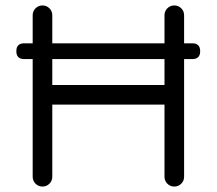

<svg xmlns="http://www.w3.org/2000/svg" viewBox="-20 -685 796 705"><path d="M172 -36Q172 -21 161.5 -10.5Q151 0 136 0Q121 0 110.5 -10.5Q100 -21 100 -36V-468H69Q40 -468 40 -497Q40 -526 69 -526H100V-629Q100 -644 110.5 -654.5Q121 -665 136 -665Q151 -665 161.5 -654.5Q172 -644 172 -629V-526H584V-629Q584 -644 594.5 -654.5Q605 -665 620 -665Q635 -665 645.5 -654.5Q656 -644 656 -629V-526H686Q715 -526 715 -497Q715 -468 686 -468H656V-36Q656 -21 645.5 -10.5Q635 0 620 0Q605 0 594.5 -10.5Q584 -21 584 -36V-301H172ZM172 -373H584V-468H172Z"/></svg>

Font: Jura SemiBold
Style: Regular
Weight: 600
Designer: Daniel Johnson, Alexei Vanyashin
Foundry: Daniel Johnson
Version: Version 5.103